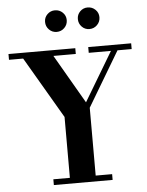

<svg xmlns="http://www.w3.org/2000/svg" viewBox="-63 -1018 816 1068"><g transform="rotate(-5 345.5 -484.0)"><path d="M193.8 0V-32.2H286.1V-372.1L85 -715.8H5.9V-748H378.9V-715.8H253.9L412.1 -442.9L575.2 -715.8H451.2V-748H690.9V-715.8H611.8L430.2 -411.1V-32.2H522V0ZM224.1 -908.2Q224.1 -933.1 241.7 -950.4Q259.3 -967.8 284.2 -967.8Q309.6 -967.8 327.4 -950.4Q345.2 -933.1 345.2 -908.2Q345.2 -882.8 327.4 -865Q309.6 -847.2 284.2 -847.2Q259.3 -847.2 241.7 -865Q224.1 -882.8 224.1 -908.2ZM407.2 -908.2Q407.2 -933.1 424.6 -950.4Q441.9 -967.8 466.8 -967.8Q492.2 -967.8 510 -950.4Q527.8 -933.1 527.8 -908.2Q527.8 -882.8 510 -865Q492.2 -847.2 466.8 -847.2Q441.9 -847.2 424.6 -865Q407.2 -882.8 407.2 -908.2Z"/></g></svg>

Font: Fin Serif Display
Style: Italic
Weight: 400
Designer: J. Blake Harris
Version: Version 1.006;FEAKit 1.0